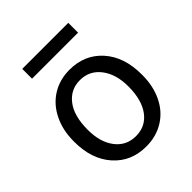

<svg xmlns="http://www.w3.org/2000/svg" viewBox="-199 -834 968 968"><g transform="rotate(-45 285.0 -349.5)"><path d="M44.4 -269V-262.7C44.4 -180.7 66.7 -114.7 111.1 -64.9C155.5 -15.1 213.5 9.8 285.2 9.8C332.7 9.8 374.8 -1.6 411.4 -24.4C448 -47.2 476.2 -79 495.8 -119.9C515.5 -160.7 525.4 -206.9 525.4 -258.3V-264.6C525.4 -347.3 503.2 -413.6 458.7 -463.4C414.3 -513.2 356.1 -538.1 284.2 -538.1C237.6 -538.1 196.2 -526.9 159.9 -504.4C123.6 -481.9 95.3 -450 75 -408.7C54.6 -367.4 44.4 -320.8 44.4 -269ZM135.3 -258.3C135.3 -324.4 148.9 -375.2 176.3 -410.6C203.6 -446.1 239.6 -463.9 284.2 -463.9C329.8 -463.9 366.3 -445.9 393.8 -409.9C421.3 -373.9 435.1 -327 435.1 -269C435.1 -204.3 421.5 -153.9 394.5 -117.9C367.5 -81.9 331.1 -64 285.2 -64C239.6 -64 203.2 -81.7 176 -117.2C148.8 -152.7 135.3 -199.7 135.3 -258.3ZM447.3 -639.6V-709.5H119.1V-639.6Z"/></g></svg>

Font: Roboto1
Style: rg
Weight: 400
Designer: Google
Version: Version 2.137; 2017